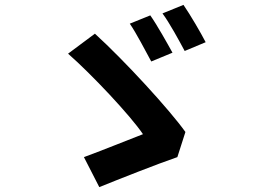

<svg xmlns="http://www.w3.org/2000/svg" viewBox="-20 -782 1040 787"><path d="M596 -719 512 -685C539 -646 577 -572 600 -530L687 -566C666 -604 623 -681 596 -719ZM732 -762 646 -727C675 -688 714 -616 737 -573L823 -609C803 -648 759 -723 732 -762ZM707 -138 740 -241C676 -331 493 -531 369 -644L259 -562C355 -478 515 -308 566 -232C509 -210 385 -160 324 -138L387 -15C461 -45 625 -110 707 -138Z"/></svg>

Font: Noto Sans CJK JP Bold
Style: Regular
Weight: 700
Designer: Ryoko NISHIZUKA (kana & ideographs); Paul D. Hunt (Latin, Greek & Cyrillic); Wenlong ZHANG (bopomofo); Sandoll Communica
Foundry: Adobe Systems Incorporated
Version: Version 1.004;PS 1.004;hotconv 1.0.82;makeotf.lib2.5.63406